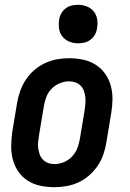

<svg xmlns="http://www.w3.org/2000/svg" viewBox="-20 -770 540 798"><path d="M206 8Q176 8 147.5 2Q119 -4 95.5 -19Q72 -34 56.5 -56.5Q41 -79 33.5 -106.5Q26 -134 26.5 -163.5Q27 -193 31 -222L51 -342Q55 -367 64 -392Q73 -417 87.5 -439Q102 -461 123 -479Q144 -497 168 -508Q192 -519 217 -523.5Q242 -528 267 -528Q297 -528 325.5 -522Q354 -516 377.5 -501Q401 -486 417 -463.5Q433 -441 440.5 -413.5Q448 -386 447.5 -356.5Q447 -327 442 -298L422 -178Q418 -153 409.5 -128Q401 -103 386 -81Q371 -59 350.5 -41Q330 -23 306 -12Q282 -1 256.5 3.5Q231 8 206 8ZM206 -88Q225 -88 245 -96Q265 -104 279.5 -119.5Q294 -135 301.5 -154.5Q309 -174 312 -193L332 -313Q334 -327 335 -340.5Q336 -354 334.5 -367.5Q333 -381 328.5 -393Q324 -405 315 -414Q306 -423 293.5 -427.5Q281 -432 267 -432Q248 -432 228.5 -424Q209 -416 194 -400.5Q179 -385 172 -365.5Q165 -346 162 -327L142 -207Q140 -193 138.5 -179.5Q137 -166 139 -152.5Q141 -139 145.5 -127Q150 -115 159 -106Q168 -97 180 -92.5Q192 -88 206 -88ZM304 -590Q285 -590 268 -597Q251 -604 239.5 -618Q228 -632 225.5 -651Q223 -670 226 -689Q228 -703 235 -715Q242 -727 253.5 -735.5Q265 -744 278 -747Q291 -750 305 -750Q324 -750 341.5 -743Q359 -736 370 -722Q381 -708 384 -689Q387 -670 383 -651Q381 -637 374 -625Q367 -613 355.5 -604.5Q344 -596 331 -593Q318 -590 304 -590Z"/></svg>

Font: Iosevka Term Curly
Style: Bold Italic
Weight: 700
Italic angle: -9°
Designer: Belleve Invis
Foundry: Belleve Invis
Version: Version 32.3.0